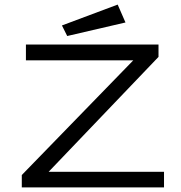

<svg xmlns="http://www.w3.org/2000/svg" viewBox="-20 -817 790 837"><path d="M75 0V-54L561 -554H93V-623H671V-569L192 -68H695V0ZM273 -660 250 -706 493 -797 527 -719Z"/></svg>

Font: Inconsolata ExtraExpanded Thin
Style: Regular
Weight: 100
Width: 8
Monospace: yes
Designer: Raph Levien, Cyreal, Brenton Simpson
Foundry: Raph Levien, Cyreal, Google
Version: Version 3.100; ttfautohint (v1.8.4.7-5d5b)